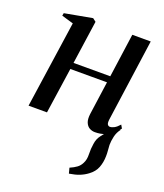

<svg xmlns="http://www.w3.org/2000/svg" viewBox="-140 -607 805 945"><g transform="rotate(20 263.0 -134.0)"><path d="M333.5 246.5 326 218Q348 208.5 362 198Q376 187.5 384 171Q394.5 151.5 393.5 123Q392.5 94.5 397 67.5Q400.5 40.5 415.8 21.2Q431 2 441.5 -12L500 -44Q484 -24 478.5 0.8Q473 25.5 473 45Q473.5 58.5 475 74Q476.5 89.5 476 103.5Q475.5 136 465 163.2Q454.5 190.5 427 210.5Q409 224 387.2 232.8Q365.5 241.5 333.5 246.5ZM429 -70.5Q427 -52 431.8 -45.5Q436.5 -39 444 -39Q454 -39 466.2 -45.5Q478.5 -52 493 -68.5L503 -51Q491.5 -35.5 474.8 -21.2Q458 -7 435.2 2Q412.5 11 383.5 11Q368.5 11 355.2 3.8Q342 -3.5 335 -20.2Q328 -37 331.5 -65L356 -240H164L129 0H32.5L98.5 -455L37 -473L39.5 -487L184 -513.5L201 -500.5L168.5 -273.5H361L393 -502.5H489.5Z"/></g></svg>

Font: Merriweather 144pt
Style: Italic
Weight: 400
Italic angle: -7.8°
Version: Version 2.101